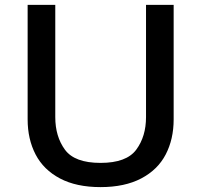

<svg xmlns="http://www.w3.org/2000/svg" viewBox="-20 -753 823 785"><path d="M93 -265V-733H206V-409V-274Q206 -195 245.5 -141Q285 -87 391 -87Q497 -87 537 -141Q577 -195 577 -274V-409V-733H690V-265Q690 -184 657.5 -121.5Q625 -59 557.5 -23.5Q490 12 391 12Q292 12 225 -23.5Q158 -59 125.5 -121.5Q93 -184 93 -265Z"/></svg>

Font: Shippori Antique
Style: Regular
Weight: 400
Designer: FONTDASU
Foundry: FONTDASU / Google Inc. / but / Adobe
Version: Version 2.001